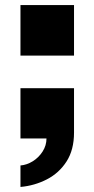

<svg xmlns="http://www.w3.org/2000/svg" viewBox="-20 -548 373 760"><path d="M61 192V107Q86 105 109.5 90.5Q133 76 148.5 52Q164 28 164 0H61V-199H273V-23Q273 45 243.5 91Q214 137 165.5 162Q117 187 61 192ZM61 -328V-528H273V-328Z"/></svg>

Font: Archivo SemiBold Black
Style: Regular
Weight: 900
Version: Version 2.001